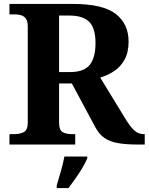

<svg xmlns="http://www.w3.org/2000/svg" viewBox="-20 -734 755 975"><path d="M28 0V-53H56Q80 -53 100.5 -63Q121 -73 121 -113V-600Q121 -627 111 -640Q101 -653 86 -657Q71 -661 56 -661H28V-714H351Q502 -714 567.5 -663.5Q633 -613 633 -523Q633 -468 612.5 -431Q592 -394 559 -372.5Q526 -351 489 -340L613 -137Q639 -93 660.5 -73Q682 -53 709 -53H715V0H682Q622 0 580.5 -7Q539 -14 511 -33Q483 -52 463 -90L345 -310H280V-113Q280 -73 298 -63Q316 -53 343 -53H362V0ZM335 -368Q406 -368 435.5 -404.5Q465 -441 465 -515Q465 -591 433 -623Q401 -655 333 -655H280V-368ZM268 208Q277 178 289 136Q301 94 307 61H423V71Q414 92 398 119Q382 146 363 172.5Q344 199 328 221H268Z"/></svg>

Font: Noto Serif Ethiopic
Style: Bold
Weight: 700
Designer: Monotype Design Team
Foundry: Monotype Imaging Inc.
Version: Version 2.102; ttfautohint (v1.8.4.7-5d5b)